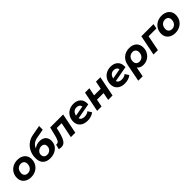

<svg xmlns="http://www.w3.org/2000/svg" viewBox="478 -2686 4806 4806"><g transform="rotate(-45 2881.5 -283.0)"><path d="M31 -233Q31 -322 73 -393Q115 -464 189 -505Q263 -546 356 -546Q438 -546 499 -516Q560 -486 593.5 -431.5Q627 -377 627 -305Q627 -216 585.5 -145Q544 -74 469.5 -33Q395 8 302 8Q221 8 159.5 -22Q98 -52 64.5 -106.5Q31 -161 31 -233ZM469 -298Q469 -353 437 -385Q405 -417 347 -417Q301 -417 265 -394.5Q229 -372 209 -332Q189 -292 189 -240Q189 -185 221.5 -153Q254 -121 312 -121Q357 -121 393 -143.5Q429 -166 449 -206Q469 -246 469 -298Z M888 -418Q970 -485 1082 -485Q1185 -485 1243.5 -430Q1302 -375 1302 -278Q1302 -194 1260 -128Q1218 -62 1143 -25Q1068 12 972 12Q846 12 777.5 -56Q709 -124 709 -258Q709 -370 754 -466Q799 -562 882 -626.5Q965 -691 1075 -711L1343 -760L1341 -629L1111 -588Q1025 -573 970.5 -531.5Q916 -490 888 -418ZM863 -223Q863 -167 894 -136Q925 -105 979 -105Q1023 -105 1058 -125Q1093 -145 1113 -179.5Q1133 -214 1133 -256Q1133 -309 1103.5 -336.5Q1074 -364 1022 -364Q979 -364 942.5 -344.5Q906 -325 884.5 -292.5Q863 -260 863 -223Z M1973 -538 1865 0H1709L1791 -411H1620L1597 -315Q1568 -197 1538 -127Q1508 -57 1466 -23Q1424 11 1363 11Q1326 11 1281 -1L1315 -129Q1333 -127 1339 -127Q1384 -127 1410.5 -175Q1437 -223 1461 -323L1513 -538Z M2597 -303Q2597 -283 2596 -273L2181 -197Q2202 -117 2316 -117Q2358 -117 2395 -129.5Q2432 -142 2459 -167L2524 -64Q2479 -28 2421 -10Q2363 8 2299 8Q2216 8 2153.5 -21.5Q2091 -51 2057.5 -106Q2024 -161 2024 -233Q2024 -322 2064 -393.5Q2104 -465 2176.5 -505.5Q2249 -546 2341 -546Q2456 -546 2526.5 -483Q2597 -420 2597 -303ZM2180 -289 2452 -339Q2446 -382 2414.5 -405.5Q2383 -429 2334 -429Q2271 -429 2231.5 -391Q2192 -353 2180 -289Z M2746 -538H2901L2859 -328H3093L3135 -538H3290L3183 0H3027L3067 -201H2834L2794 0H2638Z M3914 -303Q3914 -283 3913 -273L3498 -197Q3519 -117 3633 -117Q3675 -117 3712 -129.5Q3749 -142 3776 -167L3841 -64Q3796 -28 3738 -10Q3680 8 3616 8Q3533 8 3470.5 -21.5Q3408 -51 3374.5 -106Q3341 -161 3341 -233Q3341 -322 3381 -393.5Q3421 -465 3493.5 -505.5Q3566 -546 3658 -546Q3773 -546 3843.5 -483Q3914 -420 3914 -303ZM3497 -289 3769 -339Q3763 -382 3731.5 -405.5Q3700 -429 3651 -429Q3588 -429 3548.5 -391Q3509 -353 3497 -289Z M4579 -301Q4579 -215 4538.5 -144Q4498 -73 4428.5 -32.5Q4359 8 4275 8Q4219 8 4176 -11Q4133 -30 4107 -66L4056 194H3900L3992 -276Q4016 -400 4102 -473Q4188 -546 4318 -546Q4439 -546 4509 -480.5Q4579 -415 4579 -301ZM4421 -293Q4421 -352 4389.5 -384.5Q4358 -417 4302 -417Q4255 -417 4219 -394Q4183 -371 4163 -331.5Q4143 -292 4143 -245Q4143 -186 4174.5 -153.5Q4206 -121 4262 -121Q4309 -121 4345 -144Q4381 -167 4401 -206.5Q4421 -246 4421 -293Z M5146 -410H4869L4789 0H4633L4741 -538H5171Z M5135 -233Q5135 -322 5177 -393Q5219 -464 5293 -505Q5367 -546 5460 -546Q5542 -546 5603 -516Q5664 -486 5697.5 -431.5Q5731 -377 5731 -305Q5731 -216 5689.5 -145Q5648 -74 5573.5 -33Q5499 8 5406 8Q5325 8 5263.5 -22Q5202 -52 5168.5 -106.5Q5135 -161 5135 -233ZM5573 -298Q5573 -353 5541 -385Q5509 -417 5451 -417Q5405 -417 5369 -394.5Q5333 -372 5313 -332Q5293 -292 5293 -240Q5293 -185 5325.5 -153Q5358 -121 5416 -121Q5461 -121 5497 -143.5Q5533 -166 5553 -206Q5573 -246 5573 -298Z"/></g></svg>

Font: Montserrat Alternates
Style: Bold Italic
Weight: 700
Italic angle: -11.3°
Designer: Julieta Ulanovsky
Foundry: Julieta Ulanovsky
Version: Version 7.200